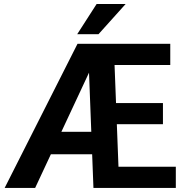

<svg xmlns="http://www.w3.org/2000/svg" viewBox="-20 -927 917 947"><path d="M450.2 -635.3 153.3 0H2.9L362.3 -710.9H442.4ZM503.9 -276.9V-166H163.6V-276.9ZM847.2 -104.5V0H518.6V-104.5ZM541 -710.9 568.4 0H440.9L413.6 -710.9ZM783.7 -418.5V-314.5H500V-418.5ZM819.8 -710.9V-606.4H491.2V-710.9ZM360.8 -758.3 456.5 -907.2H599.6L465.8 -758.3Z"/></svg>

Font: Roboto SemiCondensed SemiBold
Style: Regular
Weight: 600
Width: 4
Designer: Christian Robertson
Foundry: Google
Version: Version 3.009; 2024